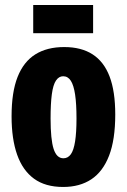

<svg xmlns="http://www.w3.org/2000/svg" viewBox="-20 -729 504 763"><path d="M231 14Q160 14 115 -19Q70 -52 48 -114.5Q26 -177 26 -267Q26 -363 50 -423.5Q74 -484 120.5 -513Q167 -542 235 -542Q303 -542 348 -513Q393 -484 415.5 -425Q438 -366 438 -274Q438 -174 413.5 -110.5Q389 -47 343 -16.5Q297 14 231 14ZM232 -100Q250 -100 261.5 -116Q273 -132 278.5 -167.5Q284 -203 284 -258Q284 -316 278.5 -353Q273 -390 261.5 -408Q250 -426 231 -426Q214 -426 202.5 -409Q191 -392 186 -354.5Q181 -317 181 -258Q181 -175 193 -137.5Q205 -100 232 -100ZM112 -597V-709H350V-597Z"/></svg>

Font: Bricolage Grotesque 24pt Condensed ExtraBold
Style: Regular
Weight: 800
Width: 3
Designer: Mathieu Triay
Foundry: Atelier Triay
Version: Version 1.001;gftools[0.9.33.dev8+g029e19f]